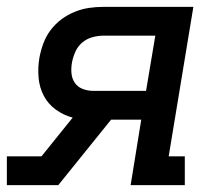

<svg xmlns="http://www.w3.org/2000/svg" viewBox="-26 -540 646 560"><path d="M-6 0V-84H95L186 -197Q159 -204 136.5 -220.5Q114 -237 101.5 -261Q89 -285 86.5 -313.5Q84 -342 89 -372Q93 -393 100.5 -413.5Q108 -434 121.5 -452Q135 -470 153 -483.5Q171 -497 192 -505.5Q213 -514 234 -517Q255 -520 276 -520H538L466 -84H513V0H355L386 -191H298L144 0ZM246 -275H400L427 -436H276Q260 -436 243.5 -431.5Q227 -427 214 -416Q201 -405 194 -389.5Q187 -374 184 -358Q181 -342 182.5 -326Q184 -310 192.5 -298Q201 -286 215.5 -280.5Q230 -275 246 -275Z"/></svg>

Font: Iosevka HT Medium Extended
Style: Italic
Weight: 500
Width: 7
Italic angle: -9°
Monospace: yes
Designer: Belleve Invis
Foundry: Belleve Invis
Version: Version 32.3.0; ttfautohint (v1.8.4)